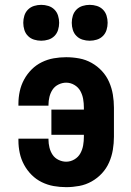

<svg xmlns="http://www.w3.org/2000/svg" viewBox="-20 -764 540 792"><path d="M253 8Q227 8 201.5 3.5Q176 -1 152.5 -12.5Q129 -24 110.5 -42.5Q92 -61 79.5 -84Q67 -107 61.5 -132.5Q56 -158 56 -184V-192H180V-188Q180 -172 184 -155.5Q188 -139 197 -125.5Q206 -112 221.5 -104.5Q237 -97 253 -97Q271 -97 287 -106.5Q303 -116 311.5 -131.5Q320 -147 323 -164.5Q326 -182 326 -200V-208H192V-312H326V-320Q326 -338 323 -355.5Q320 -373 311.5 -388.5Q303 -404 287 -413.5Q271 -423 253 -423Q237 -423 221.5 -415.5Q206 -408 197 -394.5Q188 -381 184 -364.5Q180 -348 180 -332V-328H56V-336Q56 -362 61.5 -387.5Q67 -413 79.5 -436Q92 -459 110.5 -477.5Q129 -496 152.5 -507.5Q176 -519 201.5 -523.5Q227 -528 253 -528Q280 -528 307 -523Q334 -518 358 -504.5Q382 -491 400.5 -471Q419 -451 430 -426Q441 -401 445.5 -374Q450 -347 450 -320V-200Q450 -173 445.5 -146Q441 -119 430 -94Q419 -69 400.5 -49Q382 -29 358 -15.5Q334 -2 307 3Q280 8 253 8ZM350 -596Q335 -596 320.5 -600.5Q306 -605 295.5 -615.5Q285 -626 280.5 -640.5Q276 -655 276 -670Q276 -685 280.5 -699.5Q285 -714 295.5 -724.5Q306 -735 320.5 -739.5Q335 -744 350 -744Q365 -744 379.5 -739.5Q394 -735 404.5 -724.5Q415 -714 419.5 -699.5Q424 -685 424 -670Q424 -655 419.5 -640.5Q415 -626 404.5 -615.5Q394 -605 379.5 -600.5Q365 -596 350 -596ZM150 -596Q135 -596 120.5 -600.5Q106 -605 95.5 -615.5Q85 -626 80.5 -640.5Q76 -655 76 -670Q76 -685 80.5 -699.5Q85 -714 95.5 -724.5Q106 -735 120.5 -739.5Q135 -744 150 -744Q165 -744 179.5 -739.5Q194 -735 204.5 -724.5Q215 -714 219.5 -699.5Q224 -685 224 -670Q224 -655 219.5 -640.5Q215 -626 204.5 -615.5Q194 -605 179.5 -600.5Q165 -596 150 -596Z"/></svg>

Font: Iosevka Extrabold
Style: Regular
Weight: 800
Monospace: yes
Designer: Belleve Invis
Foundry: Belleve Invis
Version: Version 32.5.0; ttfautohint (v1.8.4)